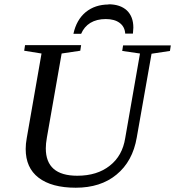

<svg xmlns="http://www.w3.org/2000/svg" viewBox="-20 -866 818 897"><path d="M634 -616 551 -628 555 -654H778L774 -628L688 -615L619 -224Q600 -112 524 -50Q450 11 334 11Q221 11 160 -36Q100 -82 100 -170Q100 -194 105 -221L174 -616L93 -629L97 -655H359L355 -629L268 -616L199 -223Q194 -195 194 -173Q194 -45 341 -45Q434 -45 493 -92Q552 -138 565 -221ZM488 -845 486 -846Q542 -846 573 -817Q603 -788 603 -737L601 -709H565Q563 -741 539 -759Q515 -777 474 -777Q432 -777 402 -759Q373 -741 359 -708H323Q337 -773 380 -809Q424 -845 488 -845Z"/></svg>

Font: Libra Serif Modern
Style: Italic
Weight: 400
Italic angle: -12°
Designer: Stefan Peev, Context Ltd
Foundry: Stefan Peev, Context Ltd
Version: Version 1.000